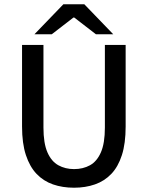

<svg xmlns="http://www.w3.org/2000/svg" viewBox="-20 -865 690 897"><path d="M326 12Q272 12 227.5 -3.5Q183 -19 151 -52.5Q119 -86 101 -140.5Q83 -195 83 -274V-655H183V-269Q183 -196 201.5 -153.5Q220 -111 252.5 -93Q285 -75 326 -75Q368 -75 400.5 -93Q433 -111 451.5 -153.5Q470 -196 470 -269V-655H567V-274Q567 -195 549.5 -140.5Q532 -86 500 -52.5Q468 -19 423.5 -3.5Q379 12 326 12ZM141 -705 276 -845H374L509 -705H428L327 -783H323L222 -705Z"/></svg>

Font: Mada Medium
Style: Regular
Weight: 500
Designer: Khaled Hosny
Version: Version 1.5